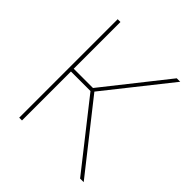

<svg xmlns="http://www.w3.org/2000/svg" viewBox="-192 -844 979 979"><g transform="rotate(45 297.0 -355.0)"><path d="M99 0V-710H119V-373H258L525 -710H550L276 -365L564 0H538L260 -353H119V0Z"/></g></svg>

Font: Raleway-v4020 Thin
Style: Regular
Weight: 250
Designer: Matt McInerney, Pablo Impallari, Rodrigo Fuenzalida
Foundry: Matt McInerney, Pablo Impallari, Rodrigo Fuenzalida
Version: Version 4.020;PS 004.020;hotconv 1.0.88;makeotf.lib2.5.64775